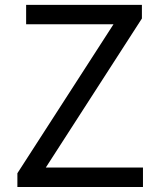

<svg xmlns="http://www.w3.org/2000/svg" viewBox="-20 -753 643 773"><path d="M50 0V-55.5L436.9 -655.2H85.2V-733.4H551.3V-678.5L164.5 -78.6H555.6V0Z"/></svg>

Font: Noto Sans HK Thin
Style: Regular
Weight: 100
Designer: Ryoko NISHIZUKA 西塚涼子 (kana, bopomofo & ideographs); Paul D. Hunt (Latin, Greek & Cyrillic); Sandoll Communications 산돌커뮤니
Foundry: Adobe
Version: Version 2.004-H2;hotconv 1.0.118;makeotfexe 2.5.65603